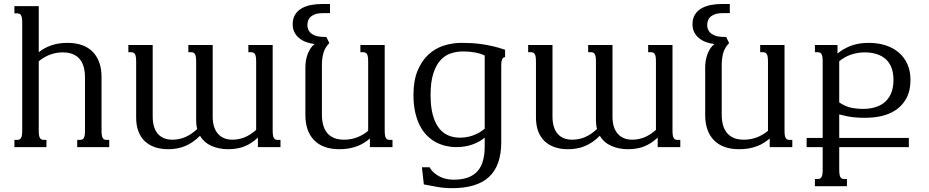

<svg xmlns="http://www.w3.org/2000/svg" viewBox="-20 -747 4717 975"><path d="M92.8 -630.9Q92.8 -646 91.3 -655.3Q89.8 -664.6 86.4 -669.9Q83 -675.3 78.1 -677.2Q73.2 -679.2 66.9 -679.2H53.2V-715.8H176.8V-481.9Q190.4 -492.7 205.8 -501.2Q221.2 -509.8 239 -516.1Q256.8 -522.5 277.6 -525.9Q298.3 -529.3 323.2 -529.3Q365.2 -529.3 397.5 -517.6Q429.7 -505.9 451.4 -483.4Q473.1 -460.9 484.4 -429Q495.6 -397 495.6 -356V-85Q495.6 -69.8 497.1 -60.5Q498.5 -51.3 502 -45.9Q505.4 -40.5 510 -38.6Q514.6 -36.6 521.5 -36.6H534.7V0H372.1V-36.6H385.7Q392.1 -36.6 397 -38.6Q401.9 -40.5 405.3 -45.9Q408.7 -51.3 410.2 -60.5Q411.6 -69.8 411.6 -85V-353Q411.6 -382.3 405.3 -406Q398.9 -429.7 385.3 -446.3Q371.6 -462.9 350.1 -471.9Q328.6 -481 298.8 -481Q231.9 -481 176.8 -436V-85Q176.8 -69.8 178.2 -60.5Q179.7 -51.3 183.1 -45.9Q186.5 -40.5 191.2 -38.6Q195.8 -36.6 202.6 -36.6H215.8V0H53.2V-36.6H66.9Q73.2 -36.6 78.1 -38.6Q83 -40.5 86.4 -45.9Q89.8 -51.3 91.3 -60.5Q92.8 -69.8 92.8 -85Z M1280.8 -433.6Q1280.8 -448.7 1279.3 -458Q1277.8 -467.3 1274.4 -472.7Q1271 -478 1266.1 -480Q1261.2 -481.9 1254.9 -481.9H1241.2V-518.6H1364.7V-85Q1364.7 -69.8 1366.2 -60.5Q1367.7 -51.3 1371.1 -45.9Q1374.5 -40.5 1379.2 -38.6Q1383.8 -36.6 1390.6 -36.6H1404.3V0H1289.6V-48.3Q1258.8 -19 1222.7 -4.2Q1186.5 10.7 1139.2 10.7Q1092.3 10.7 1054.2 -6.1Q1016.1 -22.9 995.6 -57.6Q961.9 -23.4 922.6 -6.3Q883.3 10.7 834.5 10.7Q796.9 10.7 766.8 0.5Q736.8 -9.8 715.6 -29.8Q694.3 -49.8 682.9 -80.1Q671.4 -110.4 671.4 -149.9V-433.6Q671.4 -448.7 669.9 -458Q668.5 -467.3 665 -472.7Q661.6 -478 656.7 -480Q651.9 -481.9 645.5 -481.9H631.8V-518.6H755.4V-155.8Q755.4 -98.1 781.2 -67.9Q807.1 -37.6 856 -37.6Q891.6 -37.6 923.3 -52Q955.1 -66.4 981.4 -92.3Q978.5 -102.5 977.3 -113.5Q976.1 -124.5 976.1 -137.2V-433.6Q976.1 -448.7 974.6 -458Q973.1 -467.3 969.7 -472.7Q966.3 -478 961.4 -480Q956.5 -481.9 950.2 -481.9H936.5V-518.6H1060.1V-155.8Q1060.1 -98.1 1086.7 -67.9Q1113.3 -37.6 1160.6 -37.6Q1191.4 -37.6 1220.7 -49.1Q1250 -60.5 1280.8 -87.4Z M1614.7 -165.5Q1614.7 -136.2 1621.1 -112.5Q1627.4 -88.9 1641.1 -72.3Q1654.8 -55.7 1676 -46.6Q1697.3 -37.6 1727.5 -37.6Q1794.4 -37.6 1849.6 -82.5V-433.6Q1849.6 -448.7 1848.1 -458Q1846.7 -467.3 1843.3 -472.7Q1839.8 -478 1835 -480Q1830.1 -481.9 1823.7 -481.9H1810.1V-518.6H1933.6V-85Q1933.6 -69.8 1935.1 -60.5Q1936.5 -51.3 1939.9 -45.9Q1943.4 -40.5 1948 -38.6Q1952.6 -36.6 1959.5 -36.6H1973.1V0H1858.4V-43.5Q1843.8 -31.2 1827.6 -21.2Q1811.5 -11.2 1792.7 -4.2Q1773.9 2.9 1751.7 6.8Q1729.5 10.7 1703.1 10.7Q1661.1 10.7 1628.9 -1Q1596.7 -12.7 1575 -35.2Q1553.2 -57.6 1542 -89.6Q1530.8 -121.6 1530.8 -162.6V-404.3Q1530.8 -421.4 1533.4 -438.5Q1536.1 -455.6 1542 -471.4Q1547.9 -487.3 1556.6 -500.7Q1565.4 -514.2 1577.6 -523.4Q1555.2 -525.9 1535.2 -533.2Q1515.1 -540.5 1499.8 -553Q1484.4 -565.4 1475.3 -583Q1466.3 -600.6 1466.3 -623.5Q1466.3 -653.3 1479 -673.3Q1491.7 -693.4 1512.7 -705.1Q1533.7 -716.8 1560.1 -721.7Q1586.4 -726.6 1613.8 -726.6H1655.8V-680.2H1616.7Q1582 -680.2 1561.5 -664.8Q1541 -649.4 1541 -620.1Q1541 -605 1547.1 -593.5Q1553.2 -582 1564.2 -574.5Q1575.2 -566.9 1590.3 -563.2Q1605.5 -559.6 1623.5 -559.6H1637.2L1652.3 -528.3Q1630.4 -505.9 1622.6 -478.3Q1614.7 -450.7 1614.7 -417Z M2333 -485.8Q2299.8 -485.8 2269.8 -476.1Q2239.7 -466.3 2216.8 -441.2Q2193.8 -416 2180.2 -373Q2166.5 -330.1 2166.5 -264.2Q2166.5 -207 2177.2 -166Q2188 -125 2207.3 -98.9Q2226.6 -72.8 2254.2 -60.3Q2281.7 -47.9 2315.4 -47.9Q2339.4 -47.9 2359.6 -52.7Q2379.9 -57.6 2395.5 -64.7Q2411.1 -71.8 2422.6 -79.6Q2434.1 -87.4 2441.4 -93.3V-464.8Q2432.6 -469.7 2420.4 -473.6Q2408.2 -477.5 2394 -480.2Q2379.9 -482.9 2364.3 -484.4Q2348.6 -485.8 2333 -485.8ZM2322.3 -529.3Q2346.2 -529.3 2371.8 -528.1Q2397.5 -526.9 2425.3 -522.9Q2453.1 -519 2483.2 -512.2Q2513.2 -505.4 2544.9 -494.1V-457.5Q2541 -456.5 2537.6 -454.8Q2534.2 -453.1 2531.5 -448.7Q2528.8 -444.3 2527.1 -436.5Q2525.4 -428.7 2525.4 -415.5V-25.4Q2525.4 93.3 2463.9 150.9Q2402.3 208.5 2275.9 208.5Q2234.4 208.5 2199.5 201.9Q2164.6 195.3 2132.3 189.5L2122.6 102.5H2161.6Q2171.4 119.6 2185.3 131.3Q2199.2 143.1 2215.3 150.9Q2231.4 158.7 2249 162.1Q2266.6 165.5 2283.7 165.5Q2326.2 165.5 2356 154.5Q2385.7 143.6 2404.8 122.3Q2423.8 101.1 2432.6 69.3Q2441.4 37.6 2441.4 -3.4V-47.9Q2415.5 -26.4 2378.9 -13.2Q2342.3 0 2296.4 0Q2270 0 2243.7 -6.1Q2217.3 -12.2 2193.1 -25.1Q2168.9 -38.1 2148.2 -58.8Q2127.4 -79.6 2112.3 -108.9Q2097.2 -138.2 2088.4 -176.8Q2079.6 -215.3 2079.6 -264.2Q2079.6 -337.9 2100.8 -388.7Q2122.1 -439.5 2156.5 -470.7Q2190.9 -502 2234.4 -515.6Q2277.8 -529.3 2322.3 -529.3Z M3311 -433.6Q3311 -448.7 3309.6 -458Q3308.1 -467.3 3304.7 -472.7Q3301.3 -478 3296.4 -480Q3291.5 -481.9 3285.2 -481.9H3271.5V-518.6H3395V-85Q3395 -69.8 3396.5 -60.5Q3397.9 -51.3 3401.4 -45.9Q3404.8 -40.5 3409.4 -38.6Q3414.1 -36.6 3420.9 -36.6H3434.6V0H3319.8V-48.3Q3289.1 -19 3252.9 -4.2Q3216.8 10.7 3169.4 10.7Q3122.6 10.7 3084.5 -6.1Q3046.4 -22.9 3025.9 -57.6Q2992.2 -23.4 2952.9 -6.3Q2913.6 10.7 2864.7 10.7Q2827.1 10.7 2797.1 0.5Q2767.1 -9.8 2745.8 -29.8Q2724.6 -49.8 2713.1 -80.1Q2701.7 -110.4 2701.7 -149.9V-433.6Q2701.7 -448.7 2700.2 -458Q2698.7 -467.3 2695.3 -472.7Q2691.9 -478 2687 -480Q2682.1 -481.9 2675.8 -481.9H2662.1V-518.6H2785.6V-155.8Q2785.6 -98.1 2811.5 -67.9Q2837.4 -37.6 2886.2 -37.6Q2921.9 -37.6 2953.6 -52Q2985.4 -66.4 3011.7 -92.3Q3008.8 -102.5 3007.6 -113.5Q3006.3 -124.5 3006.3 -137.2V-433.6Q3006.3 -448.7 3004.9 -458Q3003.4 -467.3 3000 -472.7Q2996.6 -478 2991.7 -480Q2986.8 -481.9 2980.5 -481.9H2966.8V-518.6H3090.3V-155.8Q3090.3 -98.1 3116.9 -67.9Q3143.6 -37.6 3190.9 -37.6Q3221.7 -37.6 3251 -49.1Q3280.3 -60.5 3311 -87.4Z M3645 -165.5Q3645 -136.2 3651.4 -112.5Q3657.7 -88.9 3671.4 -72.3Q3685.1 -55.7 3706.3 -46.6Q3727.5 -37.6 3757.8 -37.6Q3824.7 -37.6 3879.9 -82.5V-433.6Q3879.9 -448.7 3878.4 -458Q3877 -467.3 3873.5 -472.7Q3870.1 -478 3865.2 -480Q3860.4 -481.9 3854 -481.9H3840.3V-518.6H3963.9V-85Q3963.9 -69.8 3965.3 -60.5Q3966.8 -51.3 3970.2 -45.9Q3973.6 -40.5 3978.3 -38.6Q3982.9 -36.6 3989.7 -36.6H4003.4V0H3888.7V-43.5Q3874 -31.2 3857.9 -21.2Q3841.8 -11.2 3823 -4.2Q3804.2 2.9 3782 6.8Q3759.8 10.7 3733.4 10.7Q3691.4 10.7 3659.2 -1Q3627 -12.7 3605.2 -35.2Q3583.5 -57.6 3572.3 -89.6Q3561 -121.6 3561 -162.6V-404.3Q3561 -421.4 3563.7 -438.5Q3566.4 -455.6 3572.3 -471.4Q3578.1 -487.3 3586.9 -500.7Q3595.7 -514.2 3607.9 -523.4Q3585.4 -525.9 3565.4 -533.2Q3545.4 -540.5 3530 -553Q3514.6 -565.4 3505.6 -583Q3496.6 -600.6 3496.6 -623.5Q3496.6 -653.3 3509.3 -673.3Q3522 -693.4 3543 -705.1Q3564 -716.8 3590.3 -721.7Q3616.7 -726.6 3644 -726.6H3686V-680.2H3647Q3612.3 -680.2 3591.8 -664.8Q3571.3 -649.4 3571.3 -620.1Q3571.3 -605 3577.4 -593.5Q3583.5 -582 3594.5 -574.5Q3605.5 -566.9 3620.6 -563.2Q3635.7 -559.6 3653.8 -559.6H3667.5L3682.6 -528.3Q3660.6 -505.9 3652.8 -478.3Q3645 -450.7 3645 -417Z M4157.7 0H4076.2V-46.4H4157.7V-433.6Q4157.7 -448.7 4156.2 -458Q4154.8 -467.3 4151.4 -472.7Q4147.9 -478 4143.1 -480Q4138.2 -481.9 4131.8 -481.9H4118.2V-518.6H4232.9V-475.1Q4262.2 -499.5 4300.8 -514.4Q4339.4 -529.3 4392.6 -529.3Q4437.5 -529.3 4476.1 -517.1Q4514.6 -504.9 4543 -481.2Q4571.3 -457.5 4587.4 -422.4Q4603.5 -387.2 4603.5 -341.3Q4603.5 -290.5 4586.2 -254.9Q4568.8 -219.2 4539.8 -196.3Q4510.7 -173.3 4472.9 -162.1Q4435.1 -150.9 4394 -149.4Q4369.6 -148.4 4349.1 -149.2Q4328.6 -149.9 4310.3 -152.1Q4292 -154.3 4275.1 -158Q4258.3 -161.6 4241.7 -166V-46.4H4595.2V0H4241.7V113.8Q4241.7 128.9 4243.2 138.2Q4244.6 147.5 4248 152.8Q4251.5 158.2 4256.1 160.2Q4260.7 162.1 4267.6 162.1H4280.8V198.7H4118.2V162.1H4131.8Q4138.2 162.1 4143.1 160.2Q4147.9 158.2 4151.4 152.8Q4154.8 147.5 4156.2 138.2Q4157.7 128.9 4157.7 113.8ZM4369.6 -481Q4335.9 -481 4302.7 -470Q4269.5 -459 4241.7 -436V-227.1Q4272.9 -205.1 4307.1 -199Q4341.3 -192.9 4374 -194.3Q4442.9 -197.3 4480 -234.9Q4517.1 -272.5 4517.1 -341.3Q4517.1 -410.2 4479 -445.6Q4440.9 -481 4369.6 -481Z"/></svg>

Font: Arian AMU Serif
Style: Regular
Weight: 400
Designer: Ruben Hakobyan (Tarumian)
Foundry: Ruben Hakobyan (Tarumian)
Version: Version 1.002